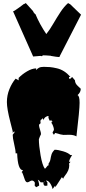

<svg xmlns="http://www.w3.org/2000/svg" viewBox="-20 -1191 574 1278"><path d="M247.6 -818.8 200.7 -814.9 66.9 -1115.7Q73.2 -1115.7 106.7 -1140.4Q140.1 -1165 141.1 -1166L143.6 -1164.6L151.4 -1170.9L202.1 -1114.7L200.7 -1112.8L213.4 -1097.2L215.3 -1098.1Q244.1 -1029.3 288.1 -964.4Q309.1 -989.7 333.5 -1031.5Q357.9 -1073.2 382.1 -1110.1Q406.2 -1147 433.6 -1170.9L441.4 -1164.6L443.8 -1166L519.5 -1093.3L376.5 -814.9L379.4 -813.5L371.1 -811.5Q360.4 -811.5 318.8 -818.8V-819.8Q283.7 -822.8 265.1 -822.8L259.3 -816.9Q254.4 -818.8 247.6 -818.8ZM260.3 -815.9Q260.3 -815.9 257.8 -815.9L259.3 -816.9Q259.8 -816.9 260.3 -815.9ZM402.3 -293Q391.1 -293 347.2 -306.2L338.9 -293.9L330.1 -306.2Q330.1 -312 334.5 -317.6Q338.9 -323.2 338.9 -330.1Q338.9 -336.9 333 -353.3Q327.1 -369.6 321.3 -373L330.1 -385.3L323.2 -383.8L321.3 -393.6L312.5 -385.3Q302.2 -402.8 302.2 -409.9Q302.2 -417 303.2 -418.9Q292 -418.9 282 -410.9Q272 -402.8 270 -390.1L268.6 -397L259.8 -404.8V-397Q249 -397 249 -382.3Q249 -379.9 250.5 -371.1L240.7 -362.3L239.7 -357.9Q239.7 -347.7 246.3 -328.1Q252.9 -308.6 252.9 -297.9Q251 -295.9 244.9 -280.8Q238.8 -265.6 238.8 -264.2Q238.8 -222.7 250 -157.7Q261.2 -92.8 277.8 -68.8Q283.7 -68.8 290 -79.6Q296.4 -90.3 303.2 -90.3V-102.1Q313.5 -115.7 315.9 -131.6Q318.4 -147.5 323 -163.1Q327.6 -178.7 343.8 -194.3Q365.7 -194.3 400.6 -183.8Q435.5 -173.3 449.2 -158.2V-159.7L460 -158.2Q442.4 -132.8 439.5 -113.8H449.2L439.5 -102.1L440.9 -89.4Q440.9 -57.1 412.6 -22Q402.3 -9.3 400.9 -1.5L391.6 -11.7Q384.3 -2 370.4 21Q356.4 43.9 347.2 55.2V44.4L330.1 67.4Q325.7 46.9 313.5 28.8Q301.3 10.7 285.6 10.7L295.4 22.5V44.4L282.2 45.9Q268.6 46.9 268.6 22.5H250.5Q241.7 9.8 231.9 4.9Q233.4 10.3 236.3 17.6Q240.7 30.3 240.7 44.4L220.7 55.2L210.9 44.4L211.9 27.3Q211.9 20.5 205.3 15.6Q198.7 10.7 192.9 10.7Q187 10.7 177.2 16.6Q167.5 22.5 162.6 22.5Q152.3 22.5 145.5 5.6Q138.7 -11.2 133.8 -28.1Q128.9 -44.9 123.5 -44.9L133.8 -57.6Q98.1 -57.6 94.2 -170.4H84Q84 -191.9 74.2 -232.4Q64.5 -272.9 64.5 -293.9L77.1 -311L74.7 -316.9L64.5 -306.6V-316.9Q61 -333.5 48.8 -378.9Q25.9 -466.8 25.9 -511.7Q25.9 -556.6 42.7 -597.9Q59.6 -639.2 84 -667.5L104 -656.2V-672.4Q127.4 -696.8 160.2 -716.1Q192.9 -735.4 220.7 -735.8V-724.6Q227.5 -733.4 239 -739.7Q250.5 -746.1 271.2 -746.1Q292 -746.1 312.3 -744.4Q332.5 -742.7 358.9 -736.3Q408.7 -725.1 449.2 -678.7H439.5V-667.5H449.2L460 -678.7L479 -656.2Q479 -636.2 497.1 -619.6Q515.1 -603 517.6 -600.1Q517.6 -577.1 496.1 -557.6Q509.8 -553.2 509.8 -506.3Q509.8 -459.5 488.8 -283.2Q470.2 -293.9 440.4 -293.9ZM277.8 13.7Q276.9 19 270 22.5Q277.8 22.5 277.8 13.7ZM166 9.8Q165 8.8 164.1 8.8Q163.1 8.8 163.1 10.7Q163.1 9.8 166 9.8Z"/></svg>

Font: Butcherman Caps
Style: Regular
Weight: 400
Version: Version 001.003